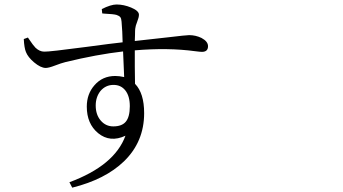

<svg xmlns="http://www.w3.org/2000/svg" viewBox="-20 -780 1540 863"><path d="M304.7 63.5 292 39.1Q495.1 -36.1 543.9 -169.9Q474.6 -137.7 420.9 -181.6Q370.1 -223.6 370.1 -300.8Q370.1 -357.4 404.3 -396.5Q440.4 -438.5 498 -438.5Q516.6 -438.5 538.1 -433.6Q537.1 -458 534.2 -525.4Q533.2 -541 533.2 -548.8Q415 -535.2 274.4 -501Q254.9 -496.1 227.1 -485.4Q199.2 -474.6 185.5 -474.6Q163.1 -474.6 132.8 -500Q105.5 -523.4 96.7 -545.9Q88.9 -564.5 86.9 -604.5L105.5 -611.3Q106.4 -609.4 109.4 -605.5Q128.9 -576.2 139.6 -565.4Q158.2 -547.9 178.7 -547.9Q200.2 -546.9 369.1 -569.3Q485.4 -585 531.2 -589.8Q530.3 -638.7 526.4 -682.6Q525.4 -697.3 520.5 -703.1Q515.6 -709 503.9 -712.9Q491.2 -716.8 448.2 -718.8Q442.4 -719.7 439.5 -719.7L437.5 -739.3Q478.5 -759.8 503.9 -759.8Q536.1 -759.8 569.3 -746.1Q604.5 -731.4 604.5 -713.9Q604.5 -702.1 596.7 -682.6Q588.9 -663.1 587.9 -651.4Q586.9 -644.5 586.9 -624Q585.9 -605.5 585.9 -595.7Q650.4 -602.5 735.4 -612.3Q817.4 -622.1 830.1 -622.1Q859.4 -622.1 885.7 -609.4Q915 -593.8 915 -572.3Q915 -546.9 887.7 -546.9Q879.9 -546.9 857.4 -549.8Q735.4 -566.4 585.9 -553.7Q585.9 -530.3 585.9 -480.5Q586.9 -427.7 586.9 -403.3Q627.9 -361.3 627.9 -271.5Q627.9 -142.6 537.1 -54.7Q453.1 26.4 304.7 63.5ZM489.3 -211.9Q527.3 -211.9 544.9 -232.4Q563.5 -253.9 563.5 -302.7Q563.5 -348.6 543 -374Q523.4 -398.4 490.2 -398.4Q455.1 -398.4 431.6 -371.1Q410.2 -343.8 410.2 -305.7Q410.2 -264.6 432.6 -238.3Q455.1 -211.9 489.3 -211.9Z"/></svg>

Font: Bpmf GenYo Min R
Style: R
Weight: 400
Foundry: But Ko
Version: Version 1.320